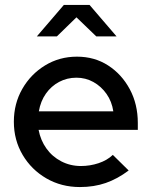

<svg xmlns="http://www.w3.org/2000/svg" viewBox="-20 -747 613 776"><path d="M303 9Q228 9 167.5 -26Q107 -61 71.5 -121Q36 -181 36 -255Q36 -328 70 -387.5Q104 -447 162 -482.5Q220 -518 291 -518Q362 -518 417 -482.5Q472 -447 504.5 -386.5Q537 -326 537 -250V-222H136Q144 -180 167.5 -147Q191 -114 227.5 -95Q264 -76 307 -76Q344 -76 378.5 -87.5Q413 -99 436 -121L500 -58Q455 -24 407.5 -7.5Q360 9 303 9ZM137 -297H438Q432 -337 410.5 -367.5Q389 -398 357.5 -415.5Q326 -433 289 -433Q251 -433 219 -416Q187 -399 165.5 -368.5Q144 -338 137 -297ZM369 -600 289 -677 210 -600H129L238 -727H342L451 -600Z"/></svg>

Font: Red Hat Display Medium
Style: Regular
Weight: 500
Designer: Pentagram, MCKL
Foundry: Pentagram, MCKL
Version: Version 1.023